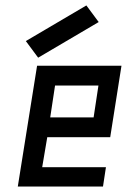

<svg xmlns="http://www.w3.org/2000/svg" viewBox="-20 -680 510 700"><path d="M152.3 -179.7 133.8 -70.3H366.2L355.5 0H44.9L115.2 -440.4H422.9L381.8 -179.7ZM163.1 -252H321.3L338.9 -368.2H180.7ZM294.9 -660.2 74.2 -530.3 119.1 -469.7 339.8 -599.6Z"/></svg>

Font: Geo
Style: Oblique
Weight: 500
Italic angle: -11°
Version: Version 001.2